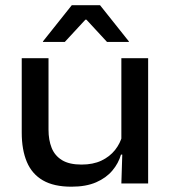

<svg xmlns="http://www.w3.org/2000/svg" viewBox="-20 -709 664 742"><path d="M167.5 -484V-207.5Q167.5 -168 179.5 -137.8Q191.5 -107.5 219.5 -90.2Q247.5 -73 295 -73Q339.5 -73 371.8 -88.2Q404 -103.5 424.5 -129.2Q445 -155 453 -186.5L468.5 -111.5H447.5Q438 -78 414.2 -49.8Q390.5 -21.5 351.5 -4.5Q312.5 12.5 256 12.5Q188 12.5 145.8 -12Q103.5 -36.5 83.8 -83.2Q64 -130 64 -196.5V-484ZM552.5 -484V0H449L453 -127L449 -137V-484ZM257.5 -689H366.5L478 -549V-547H393.5L314 -633H310L230.5 -547H146V-549Z"/></svg>

Font: Anek Gurmukhi Medium SemiExpanded
Style: Regular
Weight: 500
Width: 6
Version: Version 1.003